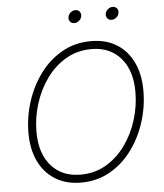

<svg xmlns="http://www.w3.org/2000/svg" viewBox="-60 -962 873 1024"><g transform="rotate(-5 376.0 -449.5)"><path d="M332.5 9.8Q253.4 9.8 195.8 -25.6Q138.2 -61 106.9 -125.5Q75.7 -189.9 75.7 -277.8Q75.7 -362.8 101.8 -444.6Q127.9 -526.4 176.8 -592.5Q225.6 -658.7 294.9 -698Q364.3 -737.3 450.7 -737.3Q529.3 -737.3 586.7 -702.1Q644 -667 675 -602.3Q706.1 -537.6 706.1 -449.7Q706.1 -364.7 680.2 -283Q654.3 -201.2 605.7 -135Q557.1 -68.8 488 -29.5Q418.9 9.8 332.5 9.8ZM334 -32.7Q410.2 -32.7 470.9 -68.6Q531.7 -104.5 574.7 -164.6Q617.7 -224.6 640.4 -298.3Q663.1 -372.1 663.1 -447.8Q663.1 -562.5 605.2 -628.7Q547.4 -694.8 449.2 -694.8Q372.6 -694.8 311.5 -658.9Q250.5 -623 207.5 -563Q164.6 -502.9 141.6 -429.2Q118.7 -355.5 118.7 -279.8Q118.7 -165 176.5 -98.9Q234.4 -32.7 334 -32.7ZM370.6 -840.8Q356.4 -840.8 348.1 -850.8Q339.8 -860.8 342.3 -875Q344.2 -889.2 356 -899.2Q367.7 -909.2 381.8 -909.2Q396 -909.2 404.3 -899.2Q412.6 -889.2 410.6 -875Q408.2 -860.8 396.5 -850.8Q384.8 -840.8 370.6 -840.8ZM570.3 -840.8Q556.2 -840.8 547.9 -850.8Q539.6 -860.8 541.5 -875Q543.9 -889.2 555.7 -899.2Q567.4 -909.2 581.5 -909.2Q595.7 -909.2 604 -899.2Q612.3 -889.2 609.9 -875Q607.9 -860.8 596.2 -850.8Q584.5 -840.8 570.3 -840.8Z"/></g></svg>

Font: Inter Extra Light
Style: Italic
Weight: 200
Italic angle: -9.39999°
Designer: Rasmus Andersson
Foundry: rsms
Version: Version 4.000;git-3c8e0fc